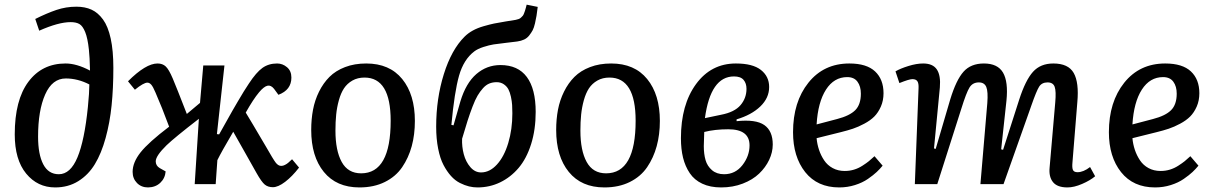

<svg xmlns="http://www.w3.org/2000/svg" viewBox="-20 -798 5261 832"><path d="M132.8 -715.8Q182.6 -740.7 224.4 -754.9Q266.1 -769 311 -769Q348.6 -769 376.7 -756.1Q404.8 -743.2 426.5 -713.4Q448.2 -683.6 459.7 -631.1Q471.2 -578.6 471.2 -503.9Q471.2 -415.5 463.6 -341.3Q456.1 -267.1 437.7 -200.2Q419.4 -133.3 391.1 -86.7Q362.8 -40 319.1 -12.9Q275.4 14.2 219.2 14.2Q142.6 14.2 93.3 -45.9Q43.9 -106 43.9 -215.8Q43.9 -364.3 103 -443.6Q162.1 -522.9 264.2 -522.9Q312 -522.9 370.1 -492.2Q368.7 -552.7 365.2 -583Q359.9 -632.8 349.1 -659.2Q338.4 -685.5 324.2 -693.8Q310.1 -702.1 286.1 -702.1Q233.4 -702.1 149.9 -665ZM234.9 -43Q285.2 -43 315.7 -116.2Q346.2 -189.5 360.8 -334Q367.2 -398.9 367.2 -432.1Q316.9 -458 265.1 -458Q206.5 -458 175.8 -388.7Q145 -319.3 145 -206.1Q145 -128.9 167.5 -85.9Q189.9 -43 234.9 -43Z M919.9 -216.8 929.7 -215.8Q938.5 -231.4 958.3 -266.8Q978 -302.2 987.3 -318.4Q996.6 -334.5 1011 -359.1Q1025.4 -383.8 1036.6 -401.9Q1047.9 -419.9 1058.6 -436Q1090.3 -484.4 1117.2 -503.7Q1144 -522.9 1180.7 -522.9Q1204.6 -522.9 1223.6 -506.8Q1242.7 -490.7 1242.7 -461.9Q1242.7 -408.2 1186.5 -387.2L1167.5 -413.1Q1153.8 -430.2 1138.7 -426.5Q1123.5 -422.9 1102.5 -397.9Q1077.6 -368.2 1044.9 -310.1Q1064 -279.3 1132.8 -162.1Q1163.6 -107.9 1174.6 -93.5Q1185.5 -79.1 1198.7 -79.1Q1206.5 -79.1 1214.6 -83.3Q1222.7 -87.4 1228.5 -92.3Q1234.4 -97.2 1245.6 -107.9L1275.9 -71.8Q1246.1 -33.2 1215.6 -10Q1185.1 13.2 1162.6 13.2Q1141.1 13.2 1127.2 1.7Q1113.3 -9.8 1091.8 -47.9Q1079.6 -68.8 1044.4 -132.1Q1009.3 -195.3 990.7 -227.1Q938.5 -138.2 921.9 -104L914.6 0H823.7L841.8 -283.2Q736.3 -201.7 701.7 -168.5Q655.3 -123 654.8 -99.1Q654.8 -80.1 671.9 -69.8L697.8 -55.2Q695.3 -25.4 674.6 -5.9Q653.8 13.7 621.6 14.2Q592.3 14.2 573.5 -5.1Q554.7 -24.4 554.7 -53.2Q554.7 -94.2 589.1 -137.7Q623.5 -181.2 712.9 -249Q681.2 -334.5 653.8 -397Q643.1 -422.4 635.3 -431.2Q627.4 -439.9 618.7 -439.9Q602.5 -439.9 564.5 -409.2L534.7 -445.8Q611.8 -522.9 662.6 -522.9Q684.6 -522.9 698.2 -510Q711.9 -497.1 728.5 -458Q744.1 -421.4 789.6 -304.2L846.7 -352.1L860.8 -514.2H952.6Z M1328.6 -234.9Q1328.6 -281.2 1336.4 -322.5Q1344.2 -363.8 1362.5 -400.9Q1380.9 -438 1407.7 -464.8Q1434.6 -491.7 1475.3 -507.3Q1516.1 -522.9 1566.9 -522.9Q1668 -522.9 1722.9 -455.6Q1777.8 -388.2 1777.8 -273.9Q1777.8 -214.8 1764.2 -164.6Q1750.5 -114.3 1722.7 -73.5Q1694.8 -32.7 1647.5 -9.3Q1600.1 14.2 1537.6 14.2Q1438 14.2 1383.3 -53Q1328.6 -120.1 1328.6 -234.9ZM1544.9 -46.9Q1672.9 -46.9 1672.9 -274.9Q1672.9 -461.9 1559.6 -461.9Q1529.8 -461.9 1507.1 -449Q1484.4 -436 1470.7 -415.3Q1457 -394.5 1448.5 -363.8Q1439.9 -333 1436.8 -301.5Q1433.6 -270 1433.6 -231.9Q1433.6 -145.5 1460.7 -96.2Q1487.8 -46.9 1544.9 -46.9Z M2049.3 14.2Q2030.8 14.2 2012.5 9.8Q1994.1 5.4 1973.1 -5.1Q1952.1 -15.6 1934.3 -35.4Q1916.5 -55.2 1901.9 -83Q1887.2 -110.8 1878.7 -153.6Q1870.1 -196.3 1870.1 -249Q1870.1 -370.6 1903.3 -476.8Q1936.5 -583 1993.2 -639.2Q2008.3 -654.3 2028.6 -665.5Q2048.8 -676.8 2076.2 -684.6Q2103.5 -692.4 2120.8 -696Q2138.2 -699.7 2171.9 -705.1Q2205.6 -710.4 2214.4 -711.9Q2221.7 -713.4 2227.8 -715.6Q2233.9 -717.8 2238.3 -722.4Q2242.7 -727.1 2245.4 -729.7Q2248 -732.4 2251 -740.5Q2253.9 -748.5 2254.9 -751.2Q2255.9 -753.9 2258.8 -764.6Q2261.7 -775.4 2262.2 -777.8L2310.1 -768.1Q2307.1 -743.7 2304.9 -729.7Q2302.7 -715.8 2298.3 -696.8Q2293.9 -677.7 2288.1 -666.7Q2282.2 -655.8 2273.2 -644.3Q2264.2 -632.8 2251.2 -626.7Q2238.3 -620.6 2221.2 -618.2Q2210 -616.7 2173.8 -612.5Q2137.7 -608.4 2118.9 -605.5Q2100.1 -602.5 2075 -594.5Q2049.8 -586.4 2035.2 -575.2Q1989.3 -540.5 1969.2 -470Q1949.2 -399.4 1936 -256.8L1945.3 -254.9L1975.1 -358.9Q1999 -438 2044.2 -477.1Q2089.4 -516.1 2148.4 -516.1Q2224.6 -516.1 2262.9 -464.4Q2301.3 -412.6 2301.3 -313Q2301.3 -236.3 2281.5 -173.6Q2261.7 -110.8 2227.3 -70.3Q2192.9 -29.8 2147.2 -7.8Q2101.6 14.2 2049.3 14.2ZM1982.4 -196.8Q1981 -162.6 1989.7 -129.6Q1998.5 -96.7 2018.3 -73.7Q2038.1 -50.8 2064.5 -50.8Q2102.1 -50.8 2133.3 -85Q2164.6 -119.1 2182.4 -178.2Q2200.2 -237.3 2200.2 -307.1Q2200.2 -327.1 2199.2 -343Q2198.2 -358.9 2194.1 -378.4Q2189.9 -397.9 2183.1 -410.9Q2176.3 -423.8 2163.1 -432.9Q2149.9 -441.9 2132.3 -441.9Q2114.7 -441.9 2100.3 -436Q2085.9 -430.2 2073 -415.8Q2060.1 -401.4 2049.6 -383.8Q2039.1 -366.2 2027.6 -335.9Q2016.1 -305.7 2006.1 -274.7Q1996.1 -243.7 1982.4 -196.8Z M2390.1 -234.9Q2390.1 -281.2 2397.9 -322.5Q2405.8 -363.8 2424.1 -400.9Q2442.4 -438 2469.2 -464.8Q2496.1 -491.7 2536.9 -507.3Q2577.6 -522.9 2628.4 -522.9Q2729.5 -522.9 2784.4 -455.6Q2839.4 -388.2 2839.4 -273.9Q2839.4 -214.8 2825.7 -164.6Q2812 -114.3 2784.2 -73.5Q2756.3 -32.7 2709 -9.3Q2661.6 14.2 2599.1 14.2Q2499.5 14.2 2444.8 -53Q2390.1 -120.1 2390.1 -234.9ZM2606.4 -46.9Q2734.4 -46.9 2734.4 -274.9Q2734.4 -461.9 2621.1 -461.9Q2591.3 -461.9 2568.6 -449Q2545.9 -436 2532.2 -415.3Q2518.6 -394.5 2510 -363.8Q2501.5 -333 2498.3 -301.5Q2495.1 -270 2495.1 -231.9Q2495.1 -145.5 2522.2 -96.2Q2549.3 -46.9 2606.4 -46.9Z M3168.9 -522.9Q3061.5 -522.9 2996.1 -433.6Q2930.7 -344.2 2930.7 -199.2Q2930.7 -151.9 2939.9 -114.5Q2949.2 -77.1 2969 -47.6Q2988.8 -18.1 3023.2 -2Q3057.6 14.2 3105 14.2Q3155.8 14.2 3198.7 -2.4Q3241.7 -19 3269.5 -45.7Q3297.4 -72.3 3313 -105.2Q3328.6 -138.2 3328.6 -171.9Q3328.6 -230.5 3292 -256.1Q3255.4 -281.7 3171.9 -272.9V-280.8Q3236.3 -299.8 3274.7 -336.7Q3313 -373.5 3313 -420.9Q3313 -466.8 3277.3 -494.9Q3241.7 -522.9 3168.9 -522.9ZM3214.8 -413.1Q3214.8 -373 3189 -342.5Q3163.1 -312 3105 -300.8L3034.7 -286.1Q3059.1 -466.8 3160.6 -466.8Q3189.5 -466.8 3202.1 -451.9Q3214.8 -437 3214.8 -413.1ZM3031.7 -226.1Q3077.6 -237.8 3135.7 -237.8Q3228 -237.8 3228 -168Q3228 -122.1 3197.3 -82.5Q3166.5 -43 3117.7 -43Q3085.9 -43 3065.4 -60.5Q3044.9 -78.1 3037.4 -104.2Q3029.8 -130.4 3029.8 -165Q3029.8 -176.3 3031.7 -226.1Z M3660.6 -522.9Q3735.4 -522.9 3772 -488.5Q3808.6 -454.1 3808.6 -394Q3808.6 -362.3 3797.1 -336.2Q3785.6 -310.1 3768.6 -293Q3751.5 -275.9 3725.3 -262Q3699.2 -248 3675.8 -240.2Q3652.3 -232.4 3622.6 -225.1L3518.6 -199.2Q3521 -172.9 3529.1 -148.7Q3537.1 -124.5 3551.3 -103.3Q3565.4 -82 3588.4 -69.6Q3611.3 -57.1 3640.6 -57.1Q3661.6 -57.1 3680.9 -63Q3700.2 -68.8 3717.5 -80.1Q3734.9 -91.3 3745.1 -99.6Q3755.4 -107.9 3769.5 -121.1L3804.7 -80.1Q3793.5 -66.4 3779.1 -52.7Q3764.6 -39.1 3741 -22.7Q3717.3 -6.3 3684.8 3.9Q3652.3 14.2 3616.7 14.2Q3522 14.2 3469.2 -52.2Q3416.5 -118.7 3416.5 -225.1Q3416.5 -356.4 3483.2 -439.7Q3549.8 -522.9 3660.6 -522.9ZM3710.4 -392.1Q3710.4 -423.8 3695.8 -443.8Q3681.2 -463.9 3651.4 -463.9Q3594.2 -463.9 3559.3 -409.7Q3524.4 -355.5 3518.6 -258.8L3607.4 -282.2Q3662.1 -296.4 3686.3 -320.8Q3710.4 -345.2 3710.4 -392.1Z M4258.3 -351.1Q4262.2 -401.4 4253.9 -421.1Q4245.6 -440.9 4221.7 -440.9Q4194.8 -440.9 4181.2 -418.9Q4167.5 -397 4145.5 -326.2L4041.5 0H3944.3L3960.4 -416Q3961.4 -437 3955.3 -446Q3949.2 -455.1 3933.6 -455.1Q3919.9 -455.1 3877.4 -438L3860.4 -488.8Q3881.3 -501 3916.5 -512Q3951.7 -522.9 3980.5 -522.9Q4022.5 -522.9 4039.8 -496.8Q4057.1 -470.7 4052.7 -418.9L4027.3 -154.8L4034.7 -152.8L4097.7 -367.2Q4123.5 -451.7 4155.3 -487.3Q4187 -522.9 4243.7 -522.9Q4303.2 -522.9 4326.4 -483.4Q4349.6 -443.8 4341.3 -361.8L4318.4 -150.9L4326.7 -148.9L4396.5 -366.2Q4423.8 -450.7 4456.3 -486.8Q4488.8 -522.9 4544.4 -522.9Q4609.4 -522.9 4632.8 -481.7Q4656.2 -440.4 4648.4 -355L4627.4 -95.2Q4625 -71.3 4629.4 -61.5Q4633.8 -51.8 4649.4 -51.8Q4674.8 -51.8 4703.6 -74.2L4725.6 -34.2Q4704.1 -16.1 4669.2 -1Q4634.3 14.2 4605.5 14.2Q4561.5 14.2 4543 -8.8Q4524.4 -31.7 4528.3 -71.8L4552.7 -354Q4557.1 -402.3 4550.3 -421.6Q4543.5 -440.9 4519.5 -440.9Q4494.6 -440.9 4482.9 -422.4Q4471.2 -403.8 4449.2 -340.8Q4445.3 -330.1 4443.4 -324.2L4328.6 0H4228.5Z M5029.3 -522.9Q5104 -522.9 5140.6 -488.5Q5177.2 -454.1 5177.2 -394Q5177.2 -362.3 5165.8 -336.2Q5154.3 -310.1 5137.2 -293Q5120.1 -275.9 5094 -262Q5067.9 -248 5044.4 -240.2Q5021 -232.4 4991.2 -225.1L4887.2 -199.2Q4889.6 -172.9 4897.7 -148.7Q4905.8 -124.5 4919.9 -103.3Q4934.1 -82 4957 -69.6Q4980 -57.1 5009.3 -57.1Q5030.3 -57.1 5049.6 -63Q5068.8 -68.8 5086.2 -80.1Q5103.5 -91.3 5113.8 -99.6Q5124 -107.9 5138.2 -121.1L5173.3 -80.1Q5162.1 -66.4 5147.7 -52.7Q5133.3 -39.1 5109.6 -22.7Q5085.9 -6.3 5053.5 3.9Q5021 14.2 4985.4 14.2Q4890.6 14.2 4837.9 -52.2Q4785.2 -118.7 4785.2 -225.1Q4785.2 -356.4 4851.8 -439.7Q4918.5 -522.9 5029.3 -522.9ZM5079.1 -392.1Q5079.1 -423.8 5064.5 -443.8Q5049.8 -463.9 5020 -463.9Q4962.9 -463.9 4928 -409.7Q4893.1 -355.5 4887.2 -258.8L4976.1 -282.2Q5030.8 -296.4 5054.9 -320.8Q5079.1 -345.2 5079.1 -392.1Z"/></svg>

Font: Literata Book Medium
Style: Italic
Weight: 500
Italic angle: -3°
Designer: Latin by Veronika Burian and Jose Scaglione. Greek by Irene Vlachou. Cyrillic by Vera Evstafieva
Foundry: TypeTogether
Version: Version 1.003;PS 001.003;hotconv 1.0.88;makeotf.lib2.5.64775